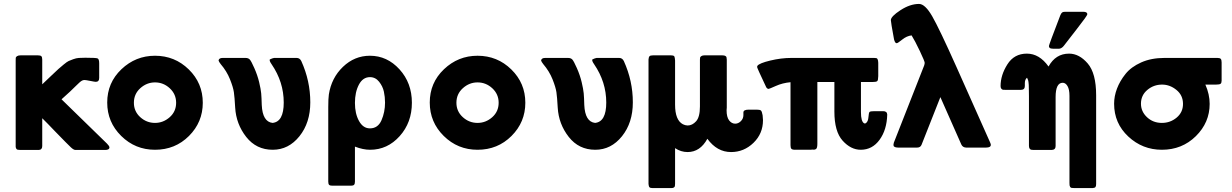

<svg xmlns="http://www.w3.org/2000/svg" viewBox="-20 -754 6293 981"><path d="M60.1 -20V-444.8Q60.1 -454.6 60.5 -458.7Q61 -462.9 67.1 -467Q73.2 -471.2 85 -471.2H173.8Q187 -471.2 191.4 -466.6Q195.8 -461.9 195.8 -449.2V-323.2Q213.9 -340.3 241.5 -366.7Q269 -393.1 278.6 -401.6Q288.1 -410.2 305.7 -424.6Q323.2 -439 331.1 -442.4Q338.9 -445.8 354 -451.4Q369.1 -457 382.6 -458Q396 -459 416 -459Q470.2 -459 478.5 -455.6Q486.8 -452.1 486.8 -430.2V-356Q486.8 -335.9 469.2 -335.9Q464.4 -335.9 441.2 -340.6Q418 -345.2 411.9 -345.2Q405.8 -345.2 399.9 -342.5Q394 -339.8 385.5 -332Q377 -324.2 367.4 -314.7Q357.9 -305.2 337.9 -286.1Q317.9 -267.1 294.9 -247.1V-246.1L526.9 -20Q539.1 -7.8 539.1 -1Q539.1 12.2 517.1 12.2H365.2Q356.4 12.2 341.8 -1.5Q327.1 -15.1 261.2 -83Q222.2 -124 195.8 -149.9V-7.8Q195.8 11.2 178.2 12.2H84Q75.2 12.2 70.1 11Q64.9 9.8 62.5 4.4Q60.1 -1 60.1 -4.4Q60.1 -7.8 60.1 -20Z M527.8 -230Q527.8 -331.1 600.3 -400.1Q672.9 -469.2 772 -469.2Q873 -469.2 944.6 -399.2Q1016.1 -329.1 1016.1 -229Q1016.1 -129.9 945.6 -59.3Q875 11.2 772 11.2Q670.9 11.2 599.4 -59.3Q527.8 -129.9 527.8 -230ZM664.1 -229Q664.1 -185.1 696.5 -155.5Q729 -126 772 -126Q814 -126 846.9 -155Q879.9 -184.1 879.9 -229Q879.9 -272.9 847.4 -303Q814.9 -333 772 -333Q730 -333 697 -303.5Q664.1 -273.9 664.1 -229Z M1096.7 -444.8Q1098.6 -458 1117.7 -458H1234.4Q1248.5 -458 1256.1 -450Q1263.7 -441.9 1279.5 -406Q1295.4 -370.1 1304 -334.5Q1312.5 -298.8 1314.5 -277.3Q1316.4 -255.9 1317.4 -217.8Q1321.3 -131.8 1372.6 -126Q1429.7 -131.8 1429.7 -230Q1429.7 -335 1367.7 -425.8Q1355.5 -442.9 1358.4 -450.2Q1372.6 -457 1380.4 -458H1495.6Q1511.7 -458 1519.5 -441.9Q1565.4 -340.8 1565.4 -231Q1565.4 -127 1510 -57.9Q1454.6 11.2 1373.5 11.2Q1289.6 11.2 1238 -54.4Q1186.5 -120.1 1181.6 -204.1Q1178.7 -257.3 1175 -282.7Q1171.4 -308.1 1155 -349.1Q1138.7 -390.1 1107.4 -426.8Q1098.6 -438 1096.7 -444.8Z M1657.2 173.8V-207Q1657.2 -250 1660.2 -271Q1673.3 -356 1732.4 -412.6Q1791.5 -469.2 1870.1 -469.2Q1958 -469.2 2021.2 -399.7Q2084.5 -330.1 2084.5 -229Q2084.5 -127.9 2022 -58.3Q1959.5 11.2 1871.1 11.2Q1835 11.2 1793.5 -4.9V173.8Q1793.5 185.1 1789.3 189.9Q1785.2 194.8 1773.4 194.8H1678.2Q1666 194.8 1661.6 190.4Q1657.2 186 1657.2 173.8ZM1870.1 -98.1Q1911.1 -98.1 1929.2 -139.6Q1947.3 -181.2 1947.3 -230Q1947.3 -258.8 1941.4 -285.9Q1935.5 -313 1917 -336.4Q1898.4 -359.9 1870.1 -359.9Q1834 -359.9 1813.7 -321.5Q1793.5 -283.2 1793.5 -228Q1793.5 -172.9 1814.5 -135.5Q1835.4 -98.1 1870.1 -98.1Z M2175.8 -230Q2175.8 -331.1 2248.3 -400.1Q2320.8 -469.2 2419.9 -469.2Q2521 -469.2 2592.5 -399.2Q2664.1 -329.1 2664.1 -229Q2664.1 -129.9 2593.5 -59.3Q2522.9 11.2 2419.9 11.2Q2318.8 11.2 2247.3 -59.3Q2175.8 -129.9 2175.8 -230ZM2312 -229Q2312 -185.1 2344.5 -155.5Q2377 -126 2419.9 -126Q2461.9 -126 2494.9 -155Q2527.8 -184.1 2527.8 -229Q2527.8 -272.9 2495.4 -303Q2462.9 -333 2419.9 -333Q2377.9 -333 2345 -303.5Q2312 -273.9 2312 -229Z M2744.6 -444.8Q2746.6 -458 2765.6 -458H2882.3Q2896.5 -458 2904.1 -450Q2911.6 -441.9 2927.5 -406Q2943.4 -370.1 2951.9 -334.5Q2960.4 -298.8 2962.4 -277.3Q2964.4 -255.9 2965.3 -217.8Q2969.2 -131.8 3020.5 -126Q3077.6 -131.8 3077.6 -230Q3077.6 -335 3015.6 -425.8Q3003.4 -442.9 3006.3 -450.2Q3020.5 -457 3028.3 -458H3143.6Q3159.7 -458 3167.5 -441.9Q3213.4 -340.8 3213.4 -231Q3213.4 -127 3158 -57.9Q3102.5 11.2 3021.5 11.2Q2937.5 11.2 2886 -54.4Q2834.5 -120.1 2829.6 -204.1Q2826.7 -257.3 2823 -282.7Q2819.3 -308.1 2803 -349.1Q2786.6 -390.1 2755.4 -426.8Q2746.6 -438 2744.6 -444.8Z M3293.5 186V-450.2Q3294.4 -462.4 3298.8 -466.8Q3303.2 -471.2 3316.4 -471.2H3406.2Q3422.4 -471.2 3425.3 -466.1Q3428.2 -460.9 3429.2 -444.8V-219.2Q3429.2 -140.1 3469.2 -119.1Q3480.5 -113.3 3493.2 -112.8Q3517.1 -112.8 3536.6 -134.3Q3556.2 -155.8 3556.2 -210V-449.2Q3556.2 -456.1 3557.1 -460Q3558.1 -463.9 3563.7 -467.5Q3569.3 -471.2 3579.1 -471.2H3670.4Q3681.6 -471.2 3686.5 -468Q3691.4 -464.8 3691.9 -461.4Q3692.4 -458 3693.4 -449.2V-204.1Q3693.4 -202.1 3692.9 -197.5Q3692.4 -192.9 3692.4 -190.9Q3692.4 -155.8 3705.3 -138.9Q3718.3 -122.1 3736.3 -122.1Q3752.4 -122.1 3765.4 -135Q3778.3 -147.9 3778.3 -166V-179.2Q3778.3 -194.3 3807.1 -193.8H3846.2Q3862.3 -193.8 3867.7 -189.5Q3873 -185.1 3876.5 -165Q3878.4 -148.9 3878.4 -140.1Q3878.4 -71.3 3829.8 -24.2Q3781.2 22.9 3715.3 22.9Q3643.6 22.9 3594.2 -44.9Q3557.1 22.9 3493.2 22.9Q3459 22.9 3429.2 2.9V185.1Q3429.2 192.9 3428.2 197Q3427.2 201.2 3422.9 204.1Q3418.5 207 3409.2 207H3314.5Q3302.2 207 3298.3 202.6Q3294.4 198.2 3293.5 186Z M3848.1 -412.1 3850.1 -418Q3859.9 -431.2 3915.5 -444.6Q3971.2 -458 4022.9 -458H4446.3Q4454.1 -458 4458 -457Q4461.9 -456.1 4464.1 -450.9Q4466.3 -445.8 4466.3 -443.8Q4466.3 -441.9 4467.3 -433.1V-365.2Q4467.3 -363.3 4466.8 -359.1Q4466.3 -355 4466.3 -354Q4466.3 -342.8 4461.2 -338.9Q4456.1 -335 4437 -335H4378.9V-181.2Q4378.9 -133.3 4395 -124L4399.9 -123L4404.3 -125Q4415.5 -132.8 4417.2 -155.5Q4418.9 -178.2 4422.9 -182.1Q4427.7 -186 4448.2 -186H4492.2Q4512.2 -186 4513.2 -168.9Q4511.2 -90.8 4474.1 -39.8Q4437 11.2 4377.9 11.2Q4327.1 11.2 4285.2 -35.4Q4243.2 -82 4243.2 -184.1V-335H4156.2V-20Q4156.2 0 4150.9 5.9Q4147.9 8.8 4143.6 10Q4139.2 11.2 4134 10.5Q4128.9 9.8 4123 11.2H4043Q4027.8 11.2 4023.4 6.1Q4019 1 4019 -12.2V-334Q3978 -330.1 3944.1 -314.9Q3910.2 -299.8 3907.2 -299.8Q3900.4 -299.8 3895 -308.1Q3848.1 -407.2 3848.1 -412.1Z M4531.7 -650.9Q4531.7 -669.9 4580.8 -701.9Q4629.9 -733.9 4675.8 -733.9Q4706.5 -733.9 4742.7 -671.4Q4778.8 -608.9 4867.7 -410.2L5038.6 -26.9Q5042.5 -18.1 5042.5 -14.2Q5042.5 0 5018.6 0H4915.5Q4898.4 -1 4891.6 -16.1L4784.7 -257.8L4688.5 -14.2Q4682.6 0 4666.5 0H4568.8Q4551.8 0 4545.9 -7.8Q4543.9 -14.6 4546.9 -24.9L4701.7 -418.9Q4704.6 -427.7 4704.6 -433.1Q4704.6 -440.9 4679.7 -493.4Q4654.8 -545.9 4637.7 -573.2Q4612.8 -570.3 4589.8 -551.8Q4566.9 -533.2 4561.5 -533.2Q4552.7 -533.2 4547.9 -553.2Q4531.7 -641.1 4531.7 -650.9Z M5092.3 -314Q5092.3 -370.1 5127 -425Q5161.6 -480 5226.6 -480Q5290.5 -480 5337.4 -414.1Q5373.5 -480 5442.4 -480Q5494.1 -480 5537.4 -429.9Q5580.6 -379.9 5580.6 -267.1V186Q5580.6 197.3 5577.1 201.7Q5573.7 206.1 5562.5 207H5470.7Q5460.9 207 5455.3 206.1Q5449.7 205.1 5447.5 200.4Q5445.3 195.8 5444.8 192.9Q5444.3 189.9 5444.3 179.2V-264.2Q5444.3 -297.4 5434.3 -314.2Q5424.3 -331.1 5409.7 -331.1Q5373.5 -331.1 5373.5 -257.8V-7.8Q5373.5 11.2 5353.5 12.2H5260.7Q5252.9 12.2 5248.3 11Q5243.7 9.8 5240.5 4.9Q5237.3 0 5237.3 -9.8V-261.2Q5237.3 -283.2 5236.8 -297.6Q5236.3 -312 5236.3 -320.1Q5236.3 -328.1 5234.9 -335Q5233.4 -341.8 5233.4 -343Q5233.4 -344.2 5230.5 -350.1Q5227.5 -356 5227.5 -356.9Q5216.3 -348.1 5216.3 -329.1V-314.9Q5216.3 -294.9 5196.3 -294.9H5117.7Q5108.9 -294.9 5104.7 -295.4Q5100.6 -295.9 5096.4 -300.5Q5092.3 -305.2 5092.3 -314ZM5339.4 -519Q5339.4 -524.9 5397.5 -675.8Q5402.3 -687 5407 -690.4Q5411.6 -693.8 5422.4 -693.8H5514.6Q5535.6 -693.8 5535.6 -681.2Q5535.6 -674.3 5481.4 -605Q5443.4 -556.2 5415.5 -520Q5403.3 -504.9 5389.6 -504.9H5362.3Q5361.3 -504.9 5357.4 -505.4Q5353.5 -505.9 5352.1 -505.9Q5350.6 -505.9 5347.7 -506.8Q5344.7 -507.8 5343 -509.5Q5341.3 -511.2 5340.3 -513.7Q5339.4 -516.1 5339.4 -519Z M5672.4 -224.1Q5672.4 -262.2 5687 -301Q5701.7 -339.8 5730.5 -376Q5759.3 -412.1 5810.8 -435.1Q5862.3 -458 5929.2 -458H6200.7Q6212.9 -458 6217.3 -453.1Q6221.7 -448.2 6221.7 -435.1V-341.8Q6221.7 -330.6 6216.6 -326.2Q6211.4 -321.8 6193.4 -321.8H6138.7Q6160.6 -272 6160.6 -223.1Q6160.6 -127.9 6090.1 -58.3Q6019.5 11.2 5916.5 11.2Q5817.4 11.2 5744.9 -56.4Q5672.4 -124 5672.4 -224.1ZM5809.6 -224.1Q5809.6 -184.1 5840.6 -155Q5871.6 -126 5916.5 -126Q5959.5 -126 5991.9 -153.1Q6024.4 -180.2 6024.4 -223.1Q6024.4 -267.1 5991 -294.4Q5957.5 -321.8 5917.5 -321.8Q5874.5 -321.8 5842 -294.4Q5809.6 -267.1 5809.6 -224.1Z"/></svg>

Font: CMU Sans Serif
Style: Bold
Weight: 700
Version: Version 0.7.0